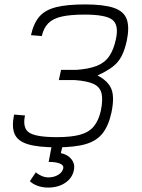

<svg xmlns="http://www.w3.org/2000/svg" viewBox="-20 -652 640 868"><path d="M236 14Q152 14 106 0Q60 -14 46 -46.5Q32 -79 44 -134L93 -130Q81 -73 112 -52.5Q143 -32 237 -32Q302 -32 342 -43Q382 -54 404 -80.5Q426 -107 436 -152Q446 -201 439 -230Q432 -259 403 -272.5Q374 -286 318 -290H246L256 -336H324Q381 -340 417 -354Q453 -368 473.5 -397.5Q494 -427 504 -475Q518 -539 488 -562.5Q458 -586 363 -586Q298 -586 258.5 -577Q219 -568 198 -546.5Q177 -525 169 -489L120 -493Q132 -547 158 -577Q184 -607 233.5 -619.5Q283 -632 364 -632Q449 -632 494.5 -616.5Q540 -601 553 -565Q566 -529 553 -467Q544 -426 529.5 -398Q515 -370 489 -350Q463 -330 421 -311Q470 -285 484 -248.5Q498 -212 484 -144Q471 -84 444 -49.5Q417 -15 367.5 -0.5Q318 14 236 14ZM197 196Q172 196 150 188Q128 180 115 167L142 127Q153 137 168.5 143.5Q184 150 198 150Q224 150 243 138.5Q262 127 266 109Q269 95 251 87.5Q233 80 200 80L216 -5H266L255 40Q287 47 303.5 68.5Q320 90 314 117Q307 153 275 174.5Q243 196 197 196Z"/></svg>

Font: Victor Mono Thin
Style: Italic
Weight: 100
Italic angle: -12°
Monospace: yes
Designer: Rune Bjørnerås
Version: Version 1.561;gftools[0.9.30]